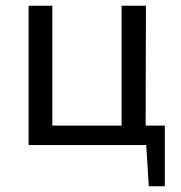

<svg xmlns="http://www.w3.org/2000/svg" viewBox="-20 -507 634 671"><path d="M556 -68V144H500L491 0H80V-487H163V-68H405V-487H490L489 -68Z"/></svg>

Font: Exo 2
Style: Regular
Weight: 400
Designer: Natanael Gama
Version: Version 1.001;PS 001.001;hotconv 1.0.70;makeotf.lib2.5.58329